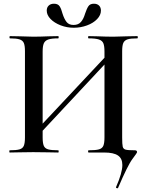

<svg xmlns="http://www.w3.org/2000/svg" viewBox="-20 -819 790 1031"><path d="M32 -12Q68 -12 85 -17Q102 -22 108 -36.5Q114 -51 114 -81V-544Q114 -574 108 -588Q102 -602 85 -607.5Q68 -613 33 -613Q31 -613 31 -619Q31 -625 33 -625L86 -624Q132 -622 158 -622Q193 -622 241 -624L293 -625Q295 -625 295 -619Q295 -613 293 -613Q257 -613 239.5 -607Q222 -601 215.5 -586.5Q209 -572 209 -542V-81Q209 -51 215 -36.5Q221 -22 238.5 -17Q256 -12 293 -12Q295 -12 295 -6Q295 0 293 0Q259 0 240 -1L158 -2L85 -1Q66 0 32 0Q30 0 30 -6Q30 -12 32 -12ZM147 -89 587 -558 605 -541 166 -71ZM610 192Q607 192 604.5 190Q602 188 603 186Q637 109 637 67Q637 32 613.5 16Q590 0 540 0H456Q453 0 453 -6Q453 -12 456 -12Q494 -12 511.5 -17Q529 -22 535 -36.5Q541 -51 541 -81V-542Q541 -572 535 -586.5Q529 -601 511 -607Q493 -613 456 -613Q453 -613 453 -619Q453 -625 456 -625L504 -624Q552 -622 589 -622Q616 -622 662 -624L717 -625Q720 -625 720 -619Q720 -613 717 -613Q681 -613 664.5 -607.5Q648 -602 642 -588Q636 -574 636 -544V-81Q636 -44 639 -31.5Q642 -19 654.5 -15.5Q667 -12 704 -12Q716 -12 716 -2Q716 2 691 35Q666 68 614 190Q613 192 610 192ZM437 -746Q446 -773 455 -786Q464 -799 484 -799Q502 -799 512 -789Q522 -779 522 -762Q522 -738 501.5 -716.5Q481 -695 447 -682.5Q413 -670 376 -670Q339 -670 305.5 -683Q272 -696 251.5 -717Q231 -738 231 -762Q231 -779 241.5 -789Q252 -799 270 -799Q291 -799 300 -785.5Q309 -772 316 -745Q325 -717 337.5 -701Q350 -685 375 -685Q401 -685 415 -701.5Q429 -718 437 -746Z"/></svg>

Font: Cormorant SC SemiBold
Style: Regular
Weight: 600
Designer: Christian Thalmann (Catharsis Fonts)
Foundry: Catharsis Fonts
Version: Version 4.000